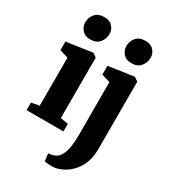

<svg xmlns="http://www.w3.org/2000/svg" viewBox="-245 -931 1157 1298"><g transform="rotate(30 333.0 -282.5)"><path d="M36 0V-59.5L98 -70V-445.5L31.5 -466V-533L230 -561.5H234L263.5 -540.5V-69.5L324 -59.5V0ZM168 -629Q126.5 -629 104.5 -655Q82.5 -681 82.5 -712Q82.5 -752 106.8 -780Q131 -808 178 -808H179Q221 -808 242.8 -783.2Q264.5 -758.5 264.5 -727Q264.5 -687.5 240.2 -658.2Q216 -629 169 -629ZM378 243Q365 243 352.2 242.5Q339.5 242 330 241Q320.5 240 316 238.5L308.5 179.5Q315.5 179.5 329.8 177.5Q344 175.5 359.5 168Q384 156 398.5 129.8Q413 103.5 419.8 62.2Q426.5 21 426.5 -35.5L426 -444.5L359.5 -464.5V-533L554 -561.5H558.5L588 -540.5V-12Q588 51 567.8 98.8Q547.5 146.5 515.2 178.2Q483 210 446.5 226.2Q410 242.5 378 243ZM489 -629Q447.5 -629 425.5 -655Q403.5 -681 403.5 -712Q403.5 -752 427.8 -780Q452 -808 499 -808H500Q542 -808 563.8 -783.2Q585.5 -758.5 585.5 -727Q585.5 -687.5 561.2 -658.2Q537 -629 490 -629Z"/></g></svg>

Font: Merriweather 36pt Black
Style: Regular
Weight: 900
Version: Version 2.100